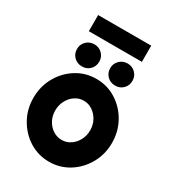

<svg xmlns="http://www.w3.org/2000/svg" viewBox="-199 -935 958 1059"><g transform="rotate(30 280.0 -406.0)"><path d="M280 13Q211 13 154.2 -22.5Q97.5 -58 63.8 -117.8Q30 -177.5 30 -250Q30 -323 63.8 -383Q97.5 -443 154.2 -478.5Q211 -514 280 -514Q349 -514 405.8 -478.5Q462.5 -443 496.2 -383Q530 -323 530 -250Q530 -177.5 496.2 -117.8Q462.5 -58 405.8 -22.5Q349 13 280 13ZM280 -126Q311.5 -126 336.5 -143.2Q361.5 -160.5 376.2 -188.5Q391 -216.5 391 -250Q391 -284.5 375.8 -312.8Q360.5 -341 335.2 -358Q310 -375 280 -375Q249 -375 223.8 -357.8Q198.5 -340.5 183.8 -312Q169 -283.5 169 -250Q169 -215 184.2 -187Q199.5 -159 224.8 -142.5Q250 -126 280 -126ZM175 -533Q144.5 -533 124 -553Q103.5 -573 103.5 -603.5Q103.5 -633 124 -653.2Q144.5 -673.5 175 -673.5Q204.5 -673.5 224.8 -653.2Q245 -633 245 -603.5Q245 -573 224.8 -553Q204.5 -533 175 -533ZM386.5 -533Q356 -533 335.5 -553Q315 -573 315 -603.5Q315 -633 335.5 -653.2Q356 -673.5 386.5 -673.5Q416 -673.5 436.2 -653.2Q456.5 -633 456.5 -603.5Q456.5 -573 436.2 -553Q416 -533 386.5 -533ZM111 -823.5H449V-720.5H111Z"/></g></svg>

Font: Urbanist ExtraBold
Style: Regular
Weight: 800
Designer: Corey Hu
Foundry: Corey Hu
Version: Version 1.330; ttfautohint (v1.8.4.7-5d5b)